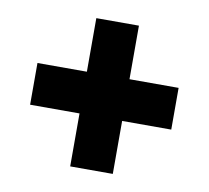

<svg xmlns="http://www.w3.org/2000/svg" viewBox="-62 -655 696 639"><g transform="rotate(10 285.5 -335.5)"><path d="M47 -264V-405H524V-264ZM214 -586H358V-85H214Z"/></g></svg>

Font: Outfit ExtraBold
Style: Regular
Weight: 800
Designer: Rodrigo Fuenzalida
Foundry: fragTYPE
Version: Version 1.100;gftools[0.9.27]